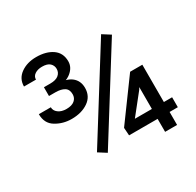

<svg xmlns="http://www.w3.org/2000/svg" viewBox="-154 -890 1086 1064"><g transform="rotate(-30 389.0 -358.0)"><path d="M626 -613.8 278.8 -58.1 228 -90.3 575.2 -646ZM741.2 -146.5V-83H429.2L425.8 -132.8L610.4 -385.3H670.9L604 -273.4L502.9 -146.5ZM688.5 -385.3V0H611.8V-385.3ZM153.8 -549.8H194.8Q230.5 -549.8 248.3 -564.7Q266.1 -579.6 266.1 -603Q266.1 -624.5 250.5 -639.2Q234.9 -653.8 201.2 -653.8Q173.3 -653.8 155 -641.6Q136.7 -629.4 136.7 -608.4H60.1Q60.1 -658.2 100.6 -687.3Q141.1 -716.3 199.7 -716.3Q263.2 -716.3 303 -688.5Q342.8 -660.6 342.8 -606.9Q342.8 -567.9 307.6 -539.8Q272.5 -511.7 208 -511.7H153.8ZM153.8 -493.7V-531.7H208Q281.2 -531.7 315.4 -505.9Q349.6 -480 349.6 -433.1Q349.6 -379.4 306.9 -349.9Q264.2 -320.3 200.2 -320.3Q145 -320.3 99.9 -347.7Q54.7 -375 54.7 -434.6H131.3Q131.3 -412.6 150.9 -397.7Q170.4 -382.8 202.6 -382.8Q236.8 -382.8 254.6 -397.7Q272.5 -412.6 272.5 -437Q272.5 -467.8 251.7 -480.7Q231 -493.7 194.8 -493.7Z"/></g></svg>

Font: RobotoDEMO
Style: Regular
Weight: 400
Designer: Christian Robertson
Foundry: Google
Version: Version 2.136